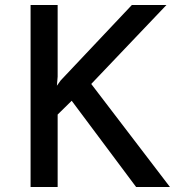

<svg xmlns="http://www.w3.org/2000/svg" viewBox="-20 -746 724 766"><path d="M210 -440 207 -404 222 -425 506 -726H644L344 -411L658 0H523L266 -344L210 -289V0H102V-726H210Z"/></svg>

Font: Josefin Sans Medium
Style: Regular
Weight: 500
Designer: Santiago Orozco
Foundry: Typemade
Version: Version 2.001